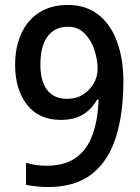

<svg xmlns="http://www.w3.org/2000/svg" viewBox="-20 -744 564 775"><path d="M173 11Q155 11 128.5 8.5Q102 6 85 2V-87Q122 -75 168 -75Q241 -75 286.5 -107.5Q332 -140 353.5 -200Q375 -260 378 -342H372Q350 -303 314.5 -281.5Q279 -260 225 -260Q137 -260 89 -321.5Q41 -383 41 -482Q41 -554 66 -608.5Q91 -663 138.5 -693.5Q186 -724 254 -724Q326 -724 376 -685.5Q426 -647 452 -577Q478 -507 478 -415Q478 -285 447.5 -189Q417 -93 350 -41Q283 11 173 11ZM251 -345Q288 -345 315.5 -362.5Q343 -380 358.5 -407.5Q374 -435 374 -466Q374 -503 361 -542.5Q348 -582 321.5 -609Q295 -636 254 -636Q202 -636 172.5 -597.5Q143 -559 143 -483Q143 -416 170.5 -380.5Q198 -345 251 -345Z"/></svg>

Font: Noto Sans Malayalam SemiCondensed Medium
Style: Regular
Weight: 500
Width: 4
Designer: Jelle Bosma - Monotype Design Team
Foundry: Monotype Imaging Inc.
Version: Version 2.104; ttfautohint (v1.8.4.7-5d5b)